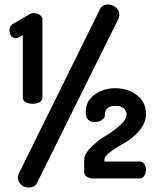

<svg xmlns="http://www.w3.org/2000/svg" viewBox="-20 -791 694 851"><path d="M22 -655Q22 -676 37 -685L113 -729Q123 -733 129 -733Q144 -733 156 -725Q168 -717 168 -705V-358Q168 -345 155 -338Q142 -331 125 -331Q107 -331 94 -338Q81 -345 81 -358V-636L64 -626Q57 -622 49 -622Q37 -622 29.5 -632Q22 -642 22 -655ZM59 -4Q59 -11 63 -21L423 -750Q434 -771 459 -771Q478 -771 493.5 -758Q509 -745 509 -726Q509 -716 505 -708L145 18Q136 40 106 40Q86 40 72.5 26.5Q59 13 59 -4ZM353 -26V-80Q353 -108 382.5 -137.5Q412 -167 447 -188Q482 -209 511.5 -235Q541 -261 541 -284Q541 -299 528.5 -310.5Q516 -322 492 -322Q445 -322 445 -281Q445 -269 432 -259.5Q419 -250 399 -250Q360 -250 360 -295Q360 -343 399 -371.5Q438 -400 491 -400Q546 -400 586.5 -369.5Q627 -339 627 -286Q627 -247 598.5 -213Q570 -179 535 -159.5Q500 -140 471.5 -119.5Q443 -99 443 -84V-75H601Q612 -75 619.5 -64Q627 -53 627 -38Q627 -23 619 -11.5Q611 0 601 0H391Q378 0 365.5 -7.5Q353 -15 353 -26Z"/></svg>

Font: Terminal Dosis
Style: Bold
Weight: 700
Designer: EdgarTolentino, PabloImpallari, IginoMarini
Foundry: EdgarTolentino, PabloImpallari, IginoMarini
Version: Version 1.006